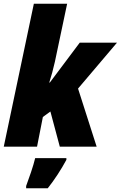

<svg xmlns="http://www.w3.org/2000/svg" viewBox="-23 -780 642 1021"><path d="M174 0 205 -158 245 -187 295 0H491L392 -309L599 -553H401L242 -341H239Q255 -390 269 -452L334 -760H157L-3 0ZM231 221Q258 187 283.5 148Q309 109 330 70V61H164Q156 94 142 135.5Q128 177 116 209V221Z"/></svg>

Font: Noto Sans Display SemiCondensed Black
Style: Italic
Weight: 900
Width: 4
Designer: Monotype Design team
Foundry: Monotype Imaging Inc.
Version: 1.000